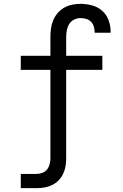

<svg xmlns="http://www.w3.org/2000/svg" viewBox="-20 -763 640 998"><path d="M88 215V141H170Q185 141 200 135.5Q215 130 224.5 118Q234 106 238 91Q242 76 242 60V-400H88V-473H242V-571Q242 -593 245 -615Q248 -637 256.5 -657.5Q265 -678 279.5 -695Q294 -712 313.5 -723Q333 -734 355 -738.5Q377 -743 399 -743Q429 -743 458.5 -735Q488 -727 510.5 -707.5Q533 -688 544 -659Q555 -630 555 -601V-593H472V-597Q472 -611 467.5 -625.5Q463 -640 452.5 -650.5Q442 -661 427.5 -665Q413 -669 399 -669Q381 -669 365 -661Q349 -653 340 -638.5Q331 -624 327.5 -606.5Q324 -589 324 -571V-473H512V-400H324V60Q324 81 320.5 101.5Q317 122 308 141Q299 160 284 175Q269 190 250.5 199Q232 208 211 211.5Q190 215 170 215Z"/></svg>

Font: Iosevka Fixed Extended
Style: Regular
Weight: 400
Width: 7
Monospace: yes
Designer: Belleve Invis
Foundry: Belleve Invis
Version: Version 24.1.1; ttfautohint (v1.8.4)